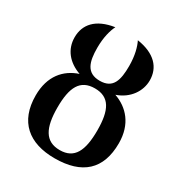

<svg xmlns="http://www.w3.org/2000/svg" viewBox="-180 -895 976 1034"><g transform="rotate(30 308.5 -377.5)"><path d="M307 10C477 10 567 -70 567 -233C567 -353 502 -421 420 -450C499 -477 542 -543 542 -609C542 -689 490 -748 378 -765C393 -735 407 -687 407 -621C407 -533 391 -473 309 -473C227 -473 209 -533 209 -621C209 -687 223 -735 238 -765C125 -748 75 -688 75 -609C75 -534 121 -478 197 -451C112 -423 50 -354 50 -233C50 -70 147 10 307 10ZM309 -42C218 -42 184 -109 184 -235C184 -361 217 -425 308 -425C399 -425 432 -361 432 -235C432 -109 400 -42 309 -42Z"/></g></svg>

Font: Noto Serif Semi
Style: Regular
Weight: 600
Designer: Monotype Design Team
Foundry: Monotype Imaging Inc.
Version: Version 1.002